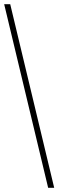

<svg xmlns="http://www.w3.org/2000/svg" viewBox="-20 -780 280 921"><path d="M211 121 0 -760H29L240 121Z"/></svg>

Font: Noto Serif Condensed Thin
Style: Regular
Weight: 100
Width: 3
Designer: Monotype Design Team
Foundry: Monotype Imaging Inc.
Version: Version 2.013; ttfautohint (v1.8.4.7-5d5b)